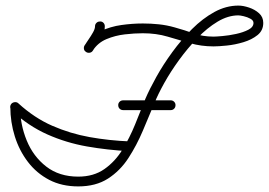

<svg xmlns="http://www.w3.org/2000/svg" viewBox="-20 -650 962 687"><path d="M337 -573Q344 -574 349.5 -569Q355 -564 355 -556Q356 -536 340 -512Q324 -488 313 -470Q309 -463 302 -461.5Q295 -460 289 -464Q282 -467 280.5 -474Q279 -481 283 -487Q288 -496 297 -509Q306 -522 313 -534.5Q320 -547 320 -556Q320 -563 325 -568Q330 -573 337 -573ZM283 -488Q305 -522 340 -538.5Q375 -555 414.5 -560.5Q454 -566 491 -566Q520 -566 548.5 -563Q577 -560 605 -552Q641 -542 673 -530.5Q705 -519 744 -519Q753 -519 776 -521Q799 -523 824.5 -528.5Q850 -534 868.5 -543.5Q887 -553 887 -568Q887 -577 876 -583Q865 -589 852 -592Q839 -595 833 -595Q796 -595 758.5 -572.5Q721 -550 686 -513.5Q651 -477 620.5 -435Q590 -393 567.5 -352.5Q545 -312 533 -282Q513 -234 491 -182Q469 -130 439.5 -84.5Q410 -39 366.5 -11Q323 17 260 17Q201 17 156 -6.5Q111 -30 80 -70.5Q49 -111 33 -162Q17 -213 17 -267Q17 -274 22 -279Q27 -284 34 -284Q42 -284 47 -279Q52 -274 52 -267Q52 -205 75.5 -147.5Q99 -90 145.5 -54Q192 -18 260 -18Q315 -18 353.5 -45Q392 -72 418 -114.5Q444 -157 463.5 -205Q483 -253 500 -296Q515 -331 539.5 -375Q564 -419 596.5 -463.5Q629 -508 667 -546Q705 -584 747 -607Q789 -630 833 -630Q850 -630 871 -623Q892 -616 907 -602.5Q922 -589 922 -568Q922 -541 901.5 -524.5Q881 -508 851 -499Q821 -490 791.5 -487Q762 -484 744 -484Q700 -484 660 -495.5Q620 -507 579.5 -519Q539 -531 491 -531Q461 -531 426.5 -527Q392 -523 361 -510Q330 -497 312 -469Q308 -463 301 -461.5Q294 -460 288 -464Q282 -468 280.5 -475Q279 -482 283 -488ZM46 -280Q103 -228 167 -200Q231 -172 300.5 -159.5Q370 -147 445 -144Q452 -143 457 -138Q462 -133 461 -125Q461 -118 455.5 -113Q450 -108 443 -109Q365 -113 291 -126Q217 -139 149.5 -169Q82 -199 22 -254Q17 -259 16.5 -266Q16 -273 21 -279Q26 -284 33.5 -284.5Q41 -285 46 -280ZM403 -274Q403 -281 408 -286Q413 -291 421 -291Q463 -291 505.5 -291Q548 -291 591 -291Q598 -291 603 -286Q608 -281 608 -274Q608 -266 603 -261Q598 -256 591 -256Q548 -256 505.5 -256Q463 -256 421 -256Q413 -256 408 -261Q403 -266 403 -274Z"/></svg>

Font: FRB American Cursive Guidelines Arrows
Style: Italic
Weight: 400
Italic angle: -25°
Version: Version 2.0;Modular Font Editor K font №1